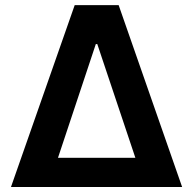

<svg xmlns="http://www.w3.org/2000/svg" viewBox="-20 -748 772 768"><path d="M23.9 0 278.8 -727.5H454.6L708.5 0ZM211.9 -116.7H521.5L369.1 -571.8H363.3Z"/></svg>

Font: Inter
Style: 650
Weight: 650
Designer: Rasmus Andersson
Foundry: rsms
Version: Version 4.001;git-66647c0bb